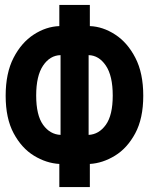

<svg xmlns="http://www.w3.org/2000/svg" viewBox="-20 -747 603 780"><path d="M221 13V-81Q168 -84 118 -114.5Q68 -145 35.5 -205.5Q3 -266 3 -358Q3 -450 35 -512Q67 -574 117 -606.5Q167 -639 221 -641V-727H345V-641Q398 -639 448 -606.5Q498 -574 530 -512Q562 -450 562 -358Q562 -266 529.5 -205.5Q497 -145 447 -114.5Q397 -84 345 -81V13ZM226 -199V-523Q183 -522 155 -480.5Q127 -439 127 -359Q127 -279 155 -240Q183 -201 226 -199ZM340 -199Q382 -201 410 -240Q438 -279 438 -359Q438 -439 410 -480.5Q382 -522 340 -523Z"/></svg>

Font: Noto Sans Mono SemiCondensed
Style: Bold
Weight: 700
Width: 4
Designer: Monotype Design Team
Foundry: Monotype Imaging Inc.
Version: Version 2.014